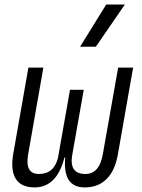

<svg xmlns="http://www.w3.org/2000/svg" viewBox="-20 -815 626 845"><path d="M353 9.8Q254.9 9.8 267.1 -121.6H263.7Q230 9.8 132.3 9.8Q73.2 9.8 49.6 -27.8Q25.9 -65.4 38.1 -136.7L105 -517.6H170.9L104 -136.7Q88.4 -49.3 150.9 -49.3Q218.3 -49.3 235.4 -121.6L288.1 -419.9H348.6L296.9 -127.4Q286.1 -49.3 355.5 -49.3Q417.5 -49.3 432.6 -136.7L500 -517.6H565.9L499 -136.7Q486.8 -65.4 449.7 -27.8Q412.6 9.8 353 9.8ZM332.5 -609.4 447.3 -794.9H529.3L401.9 -609.4Z"/></svg>

Font: Cascadia Mono Light
Style: Italic
Weight: 300
Italic angle: -10°
Monospace: yes
Designer: Aaron Bell
Foundry: Saja Typeworks
Version: Version 2404.023; ttfautohint (v1.8.4)